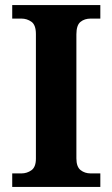

<svg xmlns="http://www.w3.org/2000/svg" viewBox="-20 -734 441 754"><path d="M28 0V-53H64Q86 -53 103.5 -65.5Q121 -78 121 -111V-600Q121 -636 103.5 -648.5Q86 -661 64 -661H28V-714H374V-661H336Q312 -661 296 -648Q280 -635 280 -599V-112Q280 -79 296.5 -66Q313 -53 336 -53H374V0Z"/></svg>

Font: Noto Serif Myanmar
Style: Bold
Weight: 700
Designer: Ben Mitchell and the Monotype Design Team
Foundry: Monotype Imaging Inc.
Version: Version 2.106; ttfautohint (v1.8.4.7-5d5b)